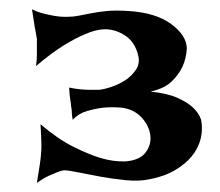

<svg xmlns="http://www.w3.org/2000/svg" viewBox="-20 -694 480 419"><path d="M49.8 -673.8Q63.5 -667 76.2 -664.1Q88.9 -661.1 99.6 -659.2Q111.3 -657.2 124 -657.2Q138.7 -657.2 151.4 -659.7Q164.1 -662.1 178.7 -665Q193.4 -668 212.9 -669.9Q232.4 -671.9 261.7 -669.9Q320.3 -666 353.5 -641.6Q386.7 -617.2 387.7 -588.9Q386.7 -566.4 377.9 -547.9Q370.1 -531.2 354.5 -516.1Q338.9 -501 308.6 -494.1Q345.7 -490.2 367.2 -480.5Q388.7 -470.7 400.4 -460Q414.1 -447.3 418.9 -432.6Q422.9 -412.1 418 -391.6Q413.1 -371.1 398.9 -353.5Q384.8 -335.9 361.3 -322.3Q337.9 -308.6 305.7 -302.7Q283.2 -297.9 254.4 -300.8Q225.6 -303.7 198.7 -308.6Q171.9 -313.5 150.4 -317.9Q128.9 -322.3 121.1 -322.3Q115.2 -322.3 105.5 -318.4Q97.7 -315.4 85.9 -310.1Q74.2 -304.7 60.5 -294.9Q68.4 -341.8 69.3 -355.5Q70.3 -365.2 70.3 -369.1V-380.9Q70.3 -386.7 69.8 -397Q69.3 -407.2 68.4 -422.9Q106.4 -390.6 139.6 -374Q172.9 -357.4 198.2 -349.6Q227.5 -340.8 252.9 -341.8Q284.2 -343.8 297.4 -360.8Q310.5 -377.9 308.1 -398.4Q305.7 -418.9 289.6 -437Q273.4 -455.1 246.1 -459Q224.6 -460.9 205.1 -459Q188.5 -457 169.9 -451.7Q151.4 -446.3 138.7 -432.6Q136.7 -442.4 136.7 -448.7Q136.7 -455.1 135.7 -459Q134.8 -462.9 134.8 -465.8Q134.8 -468.8 133.8 -473.6Q131.8 -483.4 130.9 -502.9Q144.5 -500 156.2 -499Q168 -498 176.8 -498H196.3Q207 -499 223.1 -504.4Q239.3 -509.8 253.4 -519Q267.6 -528.3 276.4 -541.5Q285.2 -554.7 282.2 -570.3Q275.4 -602.5 252 -617.2Q228.5 -631.8 204.1 -629.9Q187.5 -628.9 165 -619.1Q145.5 -611.3 118.7 -594.7Q91.8 -578.1 58.6 -549.8Q60.5 -563.5 60.5 -574.7Q60.5 -585.9 60.5 -593.8V-609.4Q59.6 -616.2 57.6 -626Q55.7 -633.8 54.2 -645.5Q52.7 -657.2 49.8 -673.8Z"/></svg>

Font: Irish Growler
Style: Regular
Weight: 400
Designer: Squid
Foundry: Font Diner, Inc DBA Sideshow
Version: Version 1.000